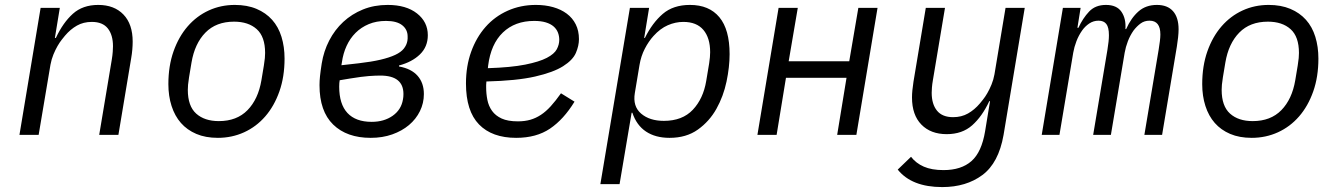

<svg xmlns="http://www.w3.org/2000/svg" viewBox="-20 -548 5440 780"><path d="M59 0 145 -516H223L203 -394H207Q236 -456 276 -492Q316 -528 379 -528Q444 -528 481.5 -489Q519 -450 519 -379Q519 -364 517.5 -346.5Q516 -329 513 -312L461 0H383L434 -305Q437 -323 438 -337.5Q439 -352 439 -360Q439 -406 418 -432.5Q397 -459 353 -459Q319 -459 292.5 -444Q266 -429 244 -403Q240 -398 231.5 -387.5Q223 -377 214 -361.5Q205 -346 197 -326.5Q189 -307 185 -285L137 0Z M865 12Q815 12 777.5 -4Q740 -20 715 -48.5Q690 -77 677 -117.5Q664 -158 664 -206Q664 -280 685 -339.5Q706 -399 742.5 -441Q779 -483 828 -505.5Q877 -528 934 -528Q984 -528 1022 -512Q1060 -496 1085.5 -467.5Q1111 -439 1123.5 -398.5Q1136 -358 1136 -310Q1136 -236 1115 -176.5Q1094 -117 1057.5 -75Q1021 -33 971.5 -10.5Q922 12 865 12ZM869 -56Q942 -56 985.5 -100.5Q1029 -145 1042 -222L1052 -282Q1055 -300 1056 -312Q1057 -324 1057 -333Q1057 -399 1023 -429.5Q989 -460 931 -460Q858 -460 814.5 -415.5Q771 -371 758 -294L748 -234Q745 -216 744 -204Q743 -192 743 -183Q743 -117 777 -86.5Q811 -56 869 -56Z M1486 12Q1389 12 1333.5 -42Q1278 -96 1278 -202Q1278 -219 1280 -238.5Q1282 -258 1287 -290Q1295 -340 1317.5 -383.5Q1340 -427 1374.5 -459Q1409 -491 1454.5 -509.5Q1500 -528 1555 -528Q1630 -528 1674 -493.5Q1718 -459 1718 -405Q1718 -358 1686 -327Q1654 -296 1601 -282V-278Q1651 -269 1676.5 -240Q1702 -211 1702 -166Q1702 -129 1686 -96.5Q1670 -64 1641.5 -40Q1613 -16 1573.5 -2Q1534 12 1486 12ZM1490 -53Q1540 -53 1575 -77.5Q1610 -102 1617 -144Q1618 -149 1618.5 -154.5Q1619 -160 1619 -166Q1619 -241 1525 -241Q1505 -241 1478 -239Q1451 -237 1402 -229L1360 -222Q1359 -217 1358.5 -210.5Q1358 -204 1358 -196Q1358 -125 1391.5 -89Q1425 -53 1490 -53ZM1438 -291Q1490 -297 1526 -305.5Q1562 -314 1585.5 -325Q1609 -336 1620.5 -350.5Q1632 -365 1635 -382Q1636 -387 1636 -391Q1636 -395 1636 -400Q1636 -428 1614 -445.5Q1592 -463 1548 -463Q1509 -463 1478 -450Q1447 -437 1424.5 -414.5Q1402 -392 1388 -361.5Q1374 -331 1369 -295L1367 -283Z M2077 12Q1979 12 1926 -42.5Q1873 -97 1873 -209Q1873 -279 1894 -337.5Q1915 -396 1952.5 -438.5Q1990 -481 2042.5 -504.5Q2095 -528 2157 -528Q2195 -528 2227 -519Q2259 -510 2282.5 -492.5Q2306 -475 2319 -449Q2332 -423 2332 -389Q2332 -362 2319.5 -333Q2307 -304 2267.5 -279Q2228 -254 2153.5 -237Q2079 -220 1956 -217Q1955 -209 1955 -202.5Q1955 -196 1955 -194Q1955 -167 1960 -142Q1965 -117 1979 -97.5Q1993 -78 2018 -66.5Q2043 -55 2084 -55Q2112 -55 2134.5 -61.5Q2157 -68 2177.5 -81.5Q2198 -95 2217.5 -116.5Q2237 -138 2259 -169L2314 -135Q2270 -63 2214.5 -25.5Q2159 12 2077 12ZM2150 -463Q2072 -463 2023 -416Q1974 -369 1963 -281L1962 -271Q2056 -274 2113.5 -285.5Q2171 -297 2201.5 -313Q2232 -329 2242 -348Q2252 -367 2252 -386Q2252 -402 2246.5 -416Q2241 -430 2229 -440.5Q2217 -451 2197.5 -457Q2178 -463 2150 -463Z M2539 -516H2617L2597 -394H2600Q2630 -455 2672.5 -491.5Q2715 -528 2783 -528Q2861 -528 2902.5 -478Q2944 -428 2944 -328Q2944 -276 2931.5 -216.5Q2919 -157 2890.5 -106Q2862 -55 2815 -21.5Q2768 12 2700 12Q2643 12 2604.5 -13.5Q2566 -39 2549 -90H2546L2497 200H2419ZM2677 -57Q2752 -57 2794.5 -102Q2837 -147 2849 -219L2861 -291Q2863 -305 2864 -315.5Q2865 -326 2865 -336Q2865 -394 2837.5 -426.5Q2810 -459 2756 -459Q2724 -459 2693 -445.5Q2662 -432 2635 -402Q2615 -380 2599.5 -350Q2584 -320 2578 -284L2559 -170Q2550 -116 2584.5 -86.5Q2619 -57 2677 -57Z M3143 -516H3221L3184 -299H3430L3467 -516H3545L3459 0H3381L3419 -232H3173L3135 0H3057Z M3808 212Q3684 212 3627 141L3681 89Q3701 115 3733 129Q3765 143 3813 143Q3885 143 3926.5 106.5Q3968 70 3982 -15L4002 -137H3999Q3970 -75 3929.5 -39Q3889 -3 3826 -3Q3761 -3 3723 -42Q3685 -81 3685 -152Q3685 -166 3686.5 -181Q3688 -196 3691 -216L3741 -516H3819L3770 -223Q3767 -206 3766 -192.5Q3765 -179 3765 -171Q3765 -125 3786.5 -98.5Q3808 -72 3852 -72Q3886 -72 3912.5 -87Q3939 -102 3961 -128Q3965 -133 3973.5 -143.5Q3982 -154 3991 -169.5Q4000 -185 4008 -204.5Q4016 -224 4020 -246L4065 -516H4143L4057 0Q4037 114 3971 163Q3905 212 3808 212Z M4212 0 4298 -516H4370L4357 -435H4361Q4379 -474 4404.5 -501Q4430 -528 4473 -528Q4517 -528 4536 -500Q4555 -472 4552 -430H4555Q4575 -475 4605 -501.5Q4635 -528 4680 -528Q4723 -528 4745.5 -502.5Q4768 -477 4768 -429Q4768 -415 4766 -396Q4764 -377 4761 -359L4701 0H4629L4687 -346Q4690 -364 4692 -380.5Q4694 -397 4694 -408Q4694 -464 4650 -464Q4629 -464 4613.5 -452.5Q4598 -441 4585 -424Q4571 -404 4562 -380.5Q4553 -357 4549 -334L4493 0H4421L4479 -346Q4485 -382 4485 -405Q4485 -437 4474.5 -450.5Q4464 -464 4443 -464Q4422 -464 4405 -452.5Q4388 -441 4376 -424Q4362 -404 4353 -380.5Q4344 -357 4340 -334L4284 0Z M5065 12Q5015 12 4977.5 -4Q4940 -20 4915 -48.5Q4890 -77 4877 -117.5Q4864 -158 4864 -206Q4864 -280 4885 -339.5Q4906 -399 4942.5 -441Q4979 -483 5028 -505.5Q5077 -528 5134 -528Q5184 -528 5222 -512Q5260 -496 5285.5 -467.5Q5311 -439 5323.5 -398.5Q5336 -358 5336 -310Q5336 -236 5315 -176.5Q5294 -117 5257.5 -75Q5221 -33 5171.5 -10.5Q5122 12 5065 12ZM5069 -56Q5142 -56 5185.5 -100.5Q5229 -145 5242 -222L5252 -282Q5255 -300 5256 -312Q5257 -324 5257 -333Q5257 -399 5223 -429.5Q5189 -460 5131 -460Q5058 -460 5014.5 -415.5Q4971 -371 4958 -294L4948 -234Q4945 -216 4944 -204Q4943 -192 4943 -183Q4943 -117 4977 -86.5Q5011 -56 5069 -56Z"/></svg>

Font: IBM Plex Mono
Style: Italic
Weight: 400
Italic angle: -9°
Monospace: yes
Designer: Mike Abbink, Paul van der Laan, Pieter van Rosmalen
Foundry: Bold Monday
Version: Version 2.3